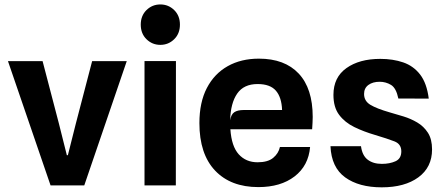

<svg xmlns="http://www.w3.org/2000/svg" viewBox="-20 -814 1954 843"><path d="M202 0 15 -545.5H167L238.5 -272L273.5 -132.5H278L313 -271.5L384.5 -545.5H536.5L350 0Z M684 -617Q648.5 -617 623.2 -641.8Q598 -666.5 598 -706Q598 -745 623.2 -769.8Q648.5 -794.5 684 -794.5Q719.5 -794.5 744.8 -769.8Q770 -745 770 -706Q770 -666.5 744.8 -641.8Q719.5 -617 684 -617ZM614.5 0V-546H752.5L752 0Z M1114.5 7.5Q993 7.5 924.2 -65.2Q855.5 -138 855.5 -273.5Q855.5 -364.5 888.2 -427.5Q921 -490.5 979.8 -523.5Q1038.5 -556.5 1116.5 -556.5Q1230 -556.5 1291.5 -491Q1353 -425.5 1353 -300.5Q1353 -287 1352.2 -275Q1351.5 -263 1350.5 -246.5H991.5Q996.5 -171.5 1028.2 -136.5Q1060 -101.5 1111 -101.5Q1156 -101.5 1179.5 -121Q1203 -140.5 1209 -168.5H1341.5Q1334.5 -86.5 1273.5 -39.5Q1212.5 7.5 1114.5 7.5ZM1050.5 -331H1218.5Q1216.5 -387 1191.2 -416Q1166 -445 1111 -445Q1050.5 -445 1021.5 -403.2Q992.5 -361.5 990.5 -286Q994.5 -312 1009 -321.5Q1023.5 -331 1050.5 -331Z M1656 8.5Q1556 8.5 1495.5 -35.2Q1435 -79 1431 -172H1565Q1570.5 -131 1594.5 -112.8Q1618.5 -94.5 1656.5 -94.5Q1691 -94.5 1716.5 -106Q1742 -117.5 1742 -149.5Q1742 -181.5 1712 -193.2Q1682 -205 1626.5 -221.5Q1577 -236 1535.5 -256.2Q1494 -276.5 1469 -309.8Q1444 -343 1444 -397.5Q1444 -474.5 1501 -515Q1558 -555.5 1649.5 -555.5Q1705.5 -555.5 1750.5 -540Q1795.5 -524.5 1824.8 -486.5Q1854 -448.5 1862.5 -381L1729 -381.5Q1719.5 -427.5 1696.8 -441.2Q1674 -455 1647 -455Q1616.5 -455 1597.5 -441Q1578.5 -427 1578.5 -401.5Q1578.5 -370.5 1606.2 -353.8Q1634 -337 1691.5 -320.5Q1719.5 -312.5 1751.5 -302.8Q1783.5 -293 1812 -276.2Q1840.5 -259.5 1858.8 -231.2Q1877 -203 1877 -158Q1877 -79.5 1817 -35.5Q1757 8.5 1656 8.5Z"/></svg>

Font: Spline Sans SemiBold
Style: Regular
Weight: 600
Designer: Eben Sorkin, Mirko Velimirovic
Foundry: Sorkin Type
Version: Version 1.000; ttfautohint (v1.8.3)